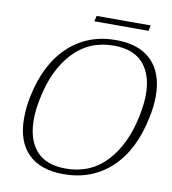

<svg xmlns="http://www.w3.org/2000/svg" viewBox="-89 -892 879 979"><g transform="rotate(10 350.0 -402.0)"><path d="M332 -814H612L606 -785H325ZM58 -236Q58 -295 70 -350Q105 -522 205 -616Q305 -710 452 -710Q572 -710 636 -646Q700 -582 700 -463Q700 -409 687 -350Q652 -177 552 -83.5Q452 10 305 10Q185 10 121.5 -53.5Q58 -117 58 -236ZM636 -350Q649 -415 649 -461Q649 -564 598.5 -622Q548 -680 445 -680Q318 -680 234.5 -590.5Q151 -501 121 -350Q108 -292 108 -238Q108 -135 158.5 -77.5Q209 -20 311 -20Q439 -20 522 -109Q605 -198 636 -350Z"/></g></svg>

Font: Taviraj ExtraLight
Style: Italic
Weight: 275
Italic angle: -12°
Designer: Katatrad Team
Foundry: CadsonDemak
Version: Version 1.001